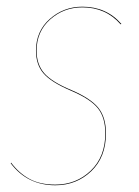

<svg xmlns="http://www.w3.org/2000/svg" viewBox="-20 -547 416 576"><path d="M227.1 -526.9Q299.3 -526.9 344.2 -475.1L341.8 -474.1Q297.4 -524.9 227.1 -524.9Q171.4 -524.9 130.6 -488.8Q89.8 -452.6 89.8 -395Q89.8 -354 112.5 -327.6Q135.3 -301.3 193.8 -276.9Q251.5 -252.4 274.7 -223.9Q297.9 -195.3 297.9 -147Q297.9 -75.7 253.7 -33.4Q209.5 8.8 146 8.8Q62 8.8 12.2 -57.1L13.2 -59.1Q37.1 -27.3 68.4 -10.3Q99.6 6.8 146 6.8Q208.5 6.8 252.2 -34.9Q295.9 -76.7 295.9 -147Q295.9 -194.8 273.2 -222.7Q250.5 -250.5 192.9 -274.9Q133.3 -300.3 110.6 -326.7Q87.9 -353 87.9 -395Q87.9 -453.6 129.4 -490.2Q170.9 -526.9 227.1 -526.9Z"/></svg>

Font: Fira Sans Compressed Two
Style: Italic
Weight: 100
Width: 3
Italic angle: -8°
Designer: Carrois Corporate & Edenspiekermann AG
Foundry: Carrois Corporate GbR & Edenspiekermann AG
Version: Version 4.203;PS 004.203;hotconv 1.0.88;makeotf.lib2.5.64775